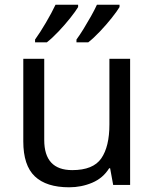

<svg xmlns="http://www.w3.org/2000/svg" viewBox="-20 -786 658 816"><path d="M533 -536V0H461L448 -71H444Q418 -29 372 -9.5Q326 10 274 10Q177 10 128 -36.5Q79 -83 79 -185V-536H168V-191Q168 -63 287 -63Q376 -63 410.5 -113Q445 -163 445 -257V-536ZM488 -756Q478 -739 455 -710Q432 -681 405 -652.5Q378 -624 355 -606H305V-618Q319 -637 335 -663Q351 -689 366.5 -716.5Q382 -744 392 -766H488ZM312 -756Q302 -739 279 -710Q256 -681 229 -652.5Q202 -624 179 -606H129V-618Q150 -647 175 -689.5Q200 -732 216 -766H312Z"/></svg>

Font: Noto Sans Syloti Nagri
Style: Regular
Weight: 400
Designer: Monotype Design Team
Foundry: Monotype Imaging Inc.
Version: Version 2.003; ttfautohint (v1.8.4.7-5d5b)